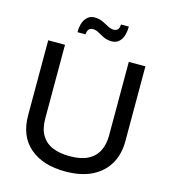

<svg xmlns="http://www.w3.org/2000/svg" viewBox="-134 -1042 1032 1160"><g transform="rotate(15 382.0 -462.5)"><path d="M78 -260V-729H183V-268Q183 -203 208 -162.5Q233 -122 278 -104Q323 -86 383 -86Q454 -86 497.5 -108.5Q541 -131 561.5 -172Q582 -213 582 -268V-729H686V-260Q686 -179 651 -118.5Q616 -58 548.5 -24Q481 10 381 10Q241 10 159.5 -60Q78 -130 78 -260ZM236 -822Q236 -876 257.5 -905.5Q279 -935 313 -935Q343 -935 365 -924.5Q387 -914 406 -903.5Q425 -893 445 -893Q459 -894 468 -902.5Q477 -911 478 -935H527Q527 -881 506 -851.5Q485 -822 450 -822Q421 -822 399 -832.5Q377 -843 358.5 -854Q340 -865 319 -864Q303 -863 295.5 -852.5Q288 -842 286 -822Z"/></g></svg>

Font: BDO Grotesk
Style: Regular
Weight: 400
Designer: Deni Anggara
Foundry: Lokal Container
Version: Version 2.000